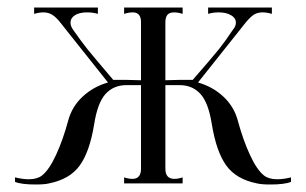

<svg xmlns="http://www.w3.org/2000/svg" viewBox="-20 -487 816 512"><path d="M719 -9Q736 -9 756 -14V-2Q739 5 701 5Q677 5 665 2Q610 -9 583.5 -45.5Q557 -82 545 -155Q536 -213 514.5 -236.5Q493 -260 459 -260H421V-37Q421 -10 445 -10Q455 -10 467 -14V2H311V-14Q323 -10 333 -10Q356 -10 356 -37V-260H317Q283 -260 261.5 -236.5Q240 -213 231 -155Q219 -82 192.5 -45.5Q166 -9 111 2Q99 5 75 5Q37 5 20 -2V-14Q40 -9 57 -9Q79 -9 92 -19Q111 -34 129.5 -74Q148 -114 162 -166Q172 -203 200.5 -229.5Q229 -256 268 -267L159 -404Q154 -410 142 -425.5Q130 -441 119.5 -447.5Q109 -454 96 -454Q84 -454 71 -450V-467H241V-450Q228 -454 212 -454Q192 -454 180 -446.5Q168 -439 168 -427Q168 -418 174 -409Q197 -376 213.5 -355.5Q230 -335 282 -274H308H317L356 -273V-428Q356 -454 334 -454Q323 -454 311 -450V-467H467V-450Q455 -454 444 -454Q432 -454 426.5 -447.5Q421 -441 421 -428V-273L459 -274H468H494Q547 -335 563.5 -355.5Q580 -376 602 -409Q609 -417 609 -427Q609 -439 596 -446.5Q583 -454 563 -454Q548 -454 535 -450V-467H705V-450Q692 -454 680 -454Q664 -454 653.5 -445.5Q643 -437 632.5 -423.5Q622 -410 617 -404L508 -267Q547 -256 575.5 -229.5Q604 -203 614 -166Q628 -114 646.5 -74Q665 -34 684 -19Q697 -9 719 -9Z"/></svg>

Font: Viaoda Libre
Style: Regular
Weight: 400
Designer: Gydient
Version: Version 2.000